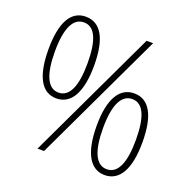

<svg xmlns="http://www.w3.org/2000/svg" viewBox="-129 -851 983 989"><g transform="rotate(20 362.0 -357.0)"><path d="M177 -724C96 -724 53 -647 53 -501C53 -355 95 -276 177 -276C257 -276 303 -353 303 -501C303 -647 261 -724 177 -724ZM549 -714H513L175 0H211ZM178 -693C239 -693 267 -626 267 -501C267 -375 237 -308 177 -308C119 -308 88 -373 88 -501C88 -630 120 -693 178 -693ZM547 -438C467 -438 421 -363 421 -216C421 -65 467 10 546 10C625 10 672 -64 672 -215C672 -362 629 -438 547 -438ZM547 -407C608 -407 636 -340 636 -215C636 -91 607 -22 546 -22C487 -22 456 -88 456 -215C456 -344 489 -407 547 -407Z"/></g></svg>

Font: Noto Sans Lao SemiCondensed ExtraLight
Style: Regular
Weight: 200
Width: 4
Designer: Monotype Design Team
Foundry: Monotype Imaging Inc.
Version: Version 2.003